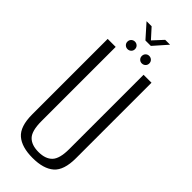

<svg xmlns="http://www.w3.org/2000/svg" viewBox="-282 -909 950 950"><g transform="rotate(45 192.5 -434.0)"><path d="M187.5 4.5Q263.5 4.5 302 -29Q340.5 -62.5 340.5 -146.5V-675H285V-155Q285 -87.5 260.2 -62.2Q235.5 -37 187.5 -37Q139 -37 114.5 -62.2Q90 -87.5 90 -155V-675H34V-146.5Q34 -62.5 72.8 -29Q111.5 4.5 187.5 4.5ZM139 -708.5Q150 -708.5 157.8 -716Q165.5 -723.5 165.5 -734.5Q165.5 -746 157.8 -753.5Q150 -761 139 -761Q128 -761 120.2 -753.5Q112.5 -746 112.5 -734.5Q112.5 -723.5 120.2 -716Q128 -708.5 139 -708.5ZM238.5 -708.5Q250 -708.5 257.8 -716Q265.5 -723.5 265.5 -734.5Q265.5 -746 257.8 -753.5Q250 -761 238.5 -761Q228 -761 220.5 -753.5Q213 -746 213 -734.5Q213 -723.5 220.5 -716Q228 -708.5 238.5 -708.5ZM171.5 -801.5H209.5L272.5 -873H238.5L190.5 -821L143.5 -873H108Z"/></g></svg>

Font: Anybody Condensed Light
Style: Regular
Weight: 300
Width: 3
Designer: Tyler Finck
Foundry: Etcetera Type Company
Version: Version 1.113;gftools[0.9.25]